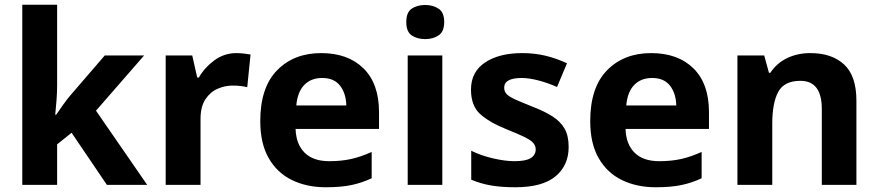

<svg xmlns="http://www.w3.org/2000/svg" viewBox="-20 -780 3705 810"><path d="M221 -419Q221 -393 218.5 -358Q216 -323 213 -296H217Q227 -311 245.5 -337Q264 -363 278 -379L422 -546H588L385 -313L601 0H431L282 -220L221 -171V0H74V-760H221Z M977 -556Q992 -556 1009.5 -554Q1027 -552 1037 -550L1023 -412Q1012 -415 996.5 -417Q981 -419 961 -419Q929 -419 898 -405.5Q867 -392 846.5 -361Q826 -330 826 -278V0H679V-546H791L812 -453H819Q843 -495 884.5 -525.5Q926 -556 977 -556Z M1335 -556Q1448 -556 1513.5 -491.5Q1579 -427 1579 -307V-236H1227Q1229 -172 1265 -136Q1301 -100 1369 -100Q1421 -100 1462.5 -109.5Q1504 -119 1548 -139V-28Q1508 -9 1463.5 0.5Q1419 10 1354 10Q1274 10 1211.5 -20.5Q1149 -51 1113.5 -113Q1078 -175 1078 -269Q1078 -411 1149 -483.5Q1220 -556 1335 -556ZM1339 -451Q1292 -451 1263.5 -421.5Q1235 -392 1230 -335H1441Q1440 -385 1415 -418Q1390 -451 1339 -451Z M1774 -759Q1806 -759 1830 -743.5Q1854 -728 1854 -687Q1854 -646 1830 -630.5Q1806 -615 1774 -615Q1740 -615 1717 -630.5Q1694 -646 1694 -687Q1694 -728 1717 -743.5Q1740 -759 1774 -759ZM1846 -546V0H1700V-546Z M2379 -160Q2379 -82 2323.5 -36Q2268 10 2154 10Q2096 10 2052 2.5Q2008 -5 1968 -22V-144Q2011 -123 2061.5 -111.5Q2112 -100 2150 -100Q2198 -100 2219 -113Q2240 -126 2240 -150Q2240 -165 2229.5 -177Q2219 -189 2192.5 -202Q2166 -215 2116 -235Q2044 -264 2005.5 -299Q1967 -334 1967 -402Q1967 -477 2026.5 -516.5Q2086 -556 2183 -556Q2235 -556 2281 -545Q2327 -534 2372 -513L2330 -413Q2292 -430 2252 -440.5Q2212 -451 2181 -451Q2107 -451 2107 -410Q2107 -394 2117.5 -383Q2128 -372 2154.5 -360Q2181 -348 2229 -329Q2278 -310 2311.5 -288.5Q2345 -267 2362 -237Q2379 -207 2379 -160Z M2727 -556Q2840 -556 2905.5 -491.5Q2971 -427 2971 -307V-236H2619Q2621 -172 2657 -136Q2693 -100 2761 -100Q2813 -100 2854.5 -109.5Q2896 -119 2940 -139V-28Q2900 -9 2855.5 0.5Q2811 10 2746 10Q2666 10 2603.5 -20.5Q2541 -51 2505.5 -113Q2470 -175 2470 -269Q2470 -411 2541 -483.5Q2612 -556 2727 -556ZM2731 -451Q2684 -451 2655.5 -421.5Q2627 -392 2622 -335H2833Q2832 -385 2807 -418Q2782 -451 2731 -451Z M3399 -556Q3489 -556 3541 -508Q3593 -460 3593 -355V0H3447V-320Q3447 -439 3357 -439Q3288 -439 3263 -392Q3238 -345 3238 -258V0H3091V-546H3204L3224 -473H3230Q3256 -513 3300 -534.5Q3344 -556 3399 -556Z"/></svg>

Font: Noto Sans Syriac
Style: Bold
Weight: 700
Designer: Patrick Giasson and the Monotype Design Team
Foundry: Monotype Imaging Inc.
Version: Version 3.000; ttfautohint (v1.8.4.7-5d5b)